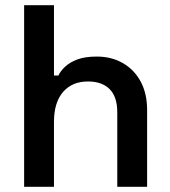

<svg xmlns="http://www.w3.org/2000/svg" viewBox="-20 -720 655 740"><path d="M73 0V-700H188V-429H205Q213 -446 231 -463Q249 -480 278.5 -491Q308 -502 353 -502Q410 -502 454 -476.5Q498 -451 522.5 -405Q547 -359 547 -296V0H432V-287Q432 -347 402.5 -376.5Q373 -406 319 -406Q258 -406 223 -365.5Q188 -325 188 -250V0Z"/></svg>

Font: Space Grotesk SemiBold
Style: Regular
Weight: 600
Designer: Florian Karsten
Foundry: Florian Karsten
Version: Version 2.000